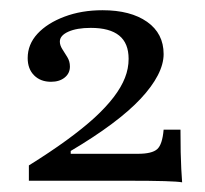

<svg xmlns="http://www.w3.org/2000/svg" viewBox="-20 -714 411 385"><path d="M345.2 -348.4Q337.1 -350 310.1 -350.8Q283.1 -351.6 235.5 -351.6H37.9V-382.3Q80.6 -408.9 113.3 -432.7Q146 -456.5 169.4 -477.8Q192.7 -499.2 208.1 -519.4Q223.4 -539.5 230.6 -558.1Q237.9 -576.6 237.9 -596Q237.9 -627.4 219 -642.7Q200 -658.1 162.1 -658.1Q133.9 -658.1 116.9 -650.4Q100 -642.7 100 -630.6Q100 -623.4 104.8 -615.7Q109.7 -608.1 114.9 -599.6Q120.2 -591.1 120.2 -580.6Q120.2 -566.9 109.7 -558.5Q99.2 -550 82.3 -550Q61.3 -550 48.4 -562.9Q35.5 -575.8 35.5 -597.6Q35.5 -625 55.2 -646.4Q75 -667.7 109.3 -680.6Q143.5 -693.5 185.5 -693.5Q241.9 -693.5 275 -670.2Q308.1 -646.8 308.1 -605.6Q308.1 -585.5 296.4 -562.9Q284.7 -540.3 262.1 -516.1Q239.5 -491.9 204.4 -465.7Q169.4 -439.5 121.8 -411.3V-405.6H256.5Q284.7 -405.6 295.2 -414.9Q305.6 -424.2 308.1 -454H341.9Q341.9 -428.2 342.3 -408.9Q342.7 -389.5 343.5 -375.4Q344.4 -361.3 345.2 -348.4Z"/></svg>

Font: Playfair 9pt Light
Style: Regular
Weight: 300
Designer: Claus Eggers Sørensen
Foundry: Claus Eggers Sørensen
Version: Version 2.001;gftools[0.9.30]